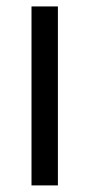

<svg xmlns="http://www.w3.org/2000/svg" viewBox="-20 -562 272 582"><path d="M75.5 0V-542.5H155.5V0Z"/></svg>

Font: Encode Sans Condensed Thin
Style: Regular
Weight: 400
Version: Version 3.002